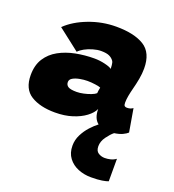

<svg xmlns="http://www.w3.org/2000/svg" viewBox="-144 -650 936 1030"><g transform="rotate(20 324.0 -135.0)"><path d="M190.5 7.5Q105.5 7.5 53 -25.2Q0.5 -58 0.5 -137.5Q0.5 -194 25.2 -232.5Q50 -271 91.8 -294Q133.5 -317 185.2 -327.2Q237 -337.5 291.5 -337.5Q322.5 -337.5 352.8 -330.2Q383 -323 392.5 -314.5Q392.5 -320 391.2 -335.5Q390 -351 384.5 -359Q375 -372.5 358.8 -380Q342.5 -387.5 312 -387.5Q290.5 -387.5 265.8 -380.2Q241 -373 220.5 -361.8Q200 -350.5 189.5 -338.5L66 -434.5Q113 -480.5 188.5 -509.2Q264 -538 344 -538Q446.5 -538 503.5 -502.8Q560.5 -467.5 560.5 -377Q560.5 -349 554.8 -317.2Q549 -285.5 541 -255.5Q535 -232.5 531 -211Q527 -189.5 527 -171Q527 -157.5 531.5 -153Q536 -148.5 544.5 -148.5Q556 -148.5 564.2 -151.2Q572.5 -154 579.5 -159L602 -27.5Q593.5 -19 574.8 -10Q556 -1 527.5 3Q510.5 16.5 491.2 43Q472 69.5 472 97.5Q472 124.5 488.8 135Q505.5 145.5 525.5 145.5Q541.5 145.5 558 141.5Q574.5 137.5 589 127V255.5Q578 260 554.2 264Q530.5 268 491.5 268Q452 268 417.5 254Q383 240 361.8 211.8Q340.5 183.5 340.5 142Q340.5 109 355.5 79.2Q370.5 49.5 392.2 25.8Q414 2 433.5 -12.5Q403 -36 403 -89.5Q392 -65 362.5 -42.8Q333 -20.5 289.2 -6.5Q245.5 7.5 190.5 7.5ZM262.5 -136Q280.5 -136 302.2 -140.8Q324 -145.5 342.5 -152.8Q361 -160 369 -167.5Q369 -173 370.8 -184.2Q372.5 -195.5 374 -201Q366 -205 343 -208.2Q320 -211.5 298 -211.5Q277.5 -211.5 254.8 -207.2Q232 -203 216.2 -194Q200.5 -185 200.5 -170Q200.5 -153 214 -144.5Q227.5 -136 262.5 -136Z"/></g></svg>

Font: Grandstander Black
Style: Italic
Weight: 900
Italic angle: -15°
Designer: Tyler Finck
Foundry: Etcetera Type Co
Version: Version 1.200; ttfautohint (v1.8.3)